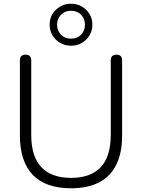

<svg xmlns="http://www.w3.org/2000/svg" viewBox="-20 -1005 764 1033"><path d="M362 8Q295 8 243 -10Q191 -28 156.5 -64Q122 -100 104.5 -153Q87 -206 87 -275V-680Q87 -696 95 -703.5Q103 -711 117 -711Q132 -711 140 -703.5Q148 -696 148 -680V-280Q148 -163 202.5 -105.5Q257 -48 362 -48Q468 -48 522 -105.5Q576 -163 576 -280V-680Q576 -696 584 -703.5Q592 -711 607 -711Q621 -711 629 -703.5Q637 -696 637 -680V-275Q637 -183 606 -119.5Q575 -56 513.5 -24Q452 8 362 8ZM362 -759Q330 -759 303.5 -774.5Q277 -790 262 -815.5Q247 -841 247 -872Q247 -904 262 -929Q277 -954 303.5 -969.5Q330 -985 362 -985Q395 -985 421 -969.5Q447 -954 462 -929Q477 -904 477 -872Q477 -841 462 -815.5Q447 -790 421 -774.5Q395 -759 362 -759ZM362 -797Q396 -797 416.5 -818.5Q437 -840 437 -872Q437 -904 416.5 -925.5Q396 -947 362 -947Q329 -947 308 -925.5Q287 -904 287 -872Q287 -840 308 -818.5Q329 -797 362 -797Z"/></svg>

Font: Nunito ExtraLight Light
Style: Regular
Weight: 300
Version: Version 3.602